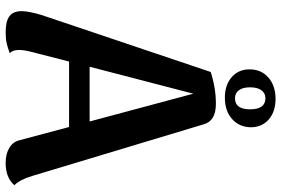

<svg xmlns="http://www.w3.org/2000/svg" viewBox="-174 -784 972 663"><g transform="rotate(90 311.5 -452.0)"><path d="M619 -16Q593 14 542 14Q511 14 489.5 1Q468 -12 463 -37L418 -205H192L159 -76Q152 -50 152 -32Q152 -11 163 0Q144 7 128.5 10.5Q113 14 91 14Q53 14 35.5 1Q18 -12 18 -41Q18 -65 31 -109L228 -694Q283 -712 338 -712Q398 -712 409 -669L587 -78Q599 -37 619 -16ZM399 -276 303 -634 210 -276ZM419 -832Q418 -792 390 -767.5Q362 -743 317 -743Q273 -743 246 -766.5Q219 -790 219 -828Q219 -869 247.5 -893.5Q276 -918 321 -918Q365 -918 392 -894.5Q419 -871 419 -832ZM281 -830Q281 -805 291 -791.5Q301 -778 319 -778Q357 -778 357 -830Q357 -856 347.5 -869.5Q338 -883 319 -883Q301 -883 291 -869Q281 -855 281 -830Z"/></g></svg>

Font: Arima Madurai Black
Style: Regular
Weight: 900
Designer: Joana Correia and Natanael Gama
Foundry: NDISCOVER
Version: Version 1.019